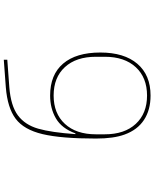

<svg xmlns="http://www.w3.org/2000/svg" viewBox="82 -904 835 1040"><g transform="rotate(-90 500.0 -384.5)"><path d="M291 -127Q269 -186 269 -283Q269 -471 293 -572Q317 -673 376 -717.5Q435 -762 547 -771L696 -782V-763L547 -752Q446 -744 394.5 -705.5Q343 -667 322.5 -595.5Q302 -524 293 -394H297Q324 -468 378 -499.5Q432 -531 502 -531Q615 -531 675 -460.5Q735 -390 735 -259Q735 -130 674 -58.5Q613 13 502 13Q424 13 370 -22.5Q316 -58 291 -127ZM712 -235V-283Q712 -390 656 -451Q600 -512 502 -512Q405 -512 348.5 -451Q292 -390 292 -283V-235Q292 -128 348.5 -67Q405 -6 502 -6Q599 -6 655.5 -67Q712 -128 712 -235Z"/></g></svg>

Font: IBM Plex Sans JP Thin
Style: Regular
Weight: 100
Designer: Mike Abbink; Paul van der Laan; Pieter van Rosmalen; Wujin Sim; Yejin Wi; Jinhee Kim; Boomi Park; Yona Kim; Kichan Ma
Foundry: Sandoll Inc.
Version: Version 1.001